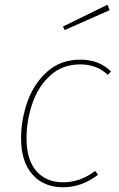

<svg xmlns="http://www.w3.org/2000/svg" viewBox="-20 -781 504 811"><path d="M449 -479 435 -465Q389 -509 319 -509Q243 -509 191.5 -461.5Q140 -414 116 -342Q92 -270 92 -197Q92 -106 133.5 -58.5Q175 -11 247 -11Q319 -11 382 -59L394 -43Q326 10 246 10Q165 10 117 -44Q69 -98 69 -197Q69 -275 96 -351.5Q123 -428 179.5 -478.5Q236 -529 320 -529Q399 -529 449 -479ZM434 -761 443 -738 253 -654 246 -669Z"/></svg>

Font: Fira Sans Thin
Style: Italic
Weight: 250
Italic angle: -8°
Designer: Carrois Corporate & Edenspiekermann AG
Foundry: Carrois Corporate GbR & Edenspiekermann AG
Version: Version 4.203